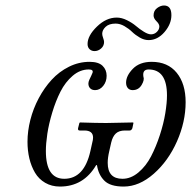

<svg xmlns="http://www.w3.org/2000/svg" viewBox="-20 -667 696 699"><path d="M298.8 -506.8Q298.8 -537.1 332.8 -570.1Q366.7 -603 404.8 -603Q422.9 -603 442.1 -593.5Q461.4 -584 474.9 -572.5Q488.3 -561 503.7 -551.5Q519 -542 529.8 -542Q542 -542 551 -550.8Q560.1 -559.6 560.1 -570.8Q560.1 -579.6 549.6 -589.8Q539.1 -600.1 539.1 -610.8Q539.1 -627.9 551.8 -637.5Q564.5 -647 577.1 -647Q604 -647 604 -611.8Q604 -579.6 578.9 -550.3Q553.7 -521 521 -521Q504.9 -521 488.8 -530.3Q472.7 -539.6 460.9 -551Q449.2 -562.5 433.1 -571.8Q417 -581.1 400.9 -581.1Q377 -581.1 364.5 -569.3Q352.1 -557.6 352.1 -543.9Q352.1 -538.1 355.5 -528.8Q358.9 -519.5 358.9 -514.2Q358.9 -500 348.1 -490.5Q337.4 -481 324.2 -481Q313.5 -481 306.2 -487.8Q298.8 -494.6 298.8 -506.8ZM303.2 -414.1Q271.5 -414.1 244.6 -391.1Q217.8 -368.2 200.2 -333.5Q182.6 -298.8 170.2 -257.3Q157.7 -215.8 152.3 -179.9Q147 -144 147 -117.2Q147 -16.1 213.9 -16.1Q286.6 -16.1 309.1 -117.2L315.9 -147.9Q318.8 -158.2 318.8 -166Q318.8 -191.9 287.1 -191.9H270Q262.7 -191.9 264.2 -200.2L269 -219.2L271 -221.2Q333 -219.2 366.2 -219.2L464.8 -221.2L465.8 -219.2L461.9 -200.2Q458.5 -191.9 452.1 -191.9H435.1Q413.6 -191.9 401.9 -181.2Q390.1 -170.4 384.8 -147.9L377.9 -117.2Q372.1 -92.8 372.1 -74.2Q372.1 -16.1 425.8 -16.1Q456.5 -16.1 484.1 -39.3Q511.7 -62.5 530 -97.9Q548.3 -133.3 562 -175.3Q575.7 -217.3 581.8 -254.9Q587.9 -292.5 587.9 -319.8Q587.9 -414.1 521 -414.1Q498 -414.1 502 -388.2Q506.8 -376.5 495.6 -357.7Q484.4 -338.9 462.9 -338.9Q451.7 -338.9 445.3 -346.4Q439 -354 439 -366.2Q439 -391.1 463.6 -416.5Q488.3 -441.9 532.2 -441.9Q590.8 -441.9 623.3 -402.1Q655.8 -362.3 655.8 -294.9Q655.8 -223.6 624.3 -152.3Q592.8 -81.1 539.8 -34.4Q486.8 12.2 430.2 12.2Q381.3 12.2 359.9 -9.3Q338.4 -30.8 333 -65.9H330.1Q284.2 12.2 198.2 12.2Q168 12.2 144.5 -1.5Q121.1 -15.1 107.4 -38.3Q93.8 -61.5 86.9 -90.1Q80.1 -118.7 80.1 -150.9Q80.1 -189.9 90.6 -231Q101.1 -272 121.1 -309.6Q141.1 -347.2 168.2 -376.7Q195.3 -406.2 231.2 -424.1Q267.1 -441.9 306.2 -441.9Q338.4 -441.9 353.3 -427.5Q368.2 -413.1 368.2 -391.1Q368.2 -369.6 355.7 -354.2Q343.3 -338.9 326.2 -338.9Q314.9 -338.9 308.3 -345.5Q301.8 -352.1 301.8 -362.8Q301.8 -368.7 305.2 -376.5Q308.6 -384.3 311.8 -390.4Q314.9 -396.5 316.9 -402.1Q318.8 -407.7 315.7 -410.9Q312.5 -414.1 303.2 -414.1Z"/></svg>

Font: Linux Libertine G
Style: Italic
Weight: 400
Italic angle: -12°
Designer: Philipp H. Poll
Foundry: Philipp H. Poll
Version: Version 5.1.3